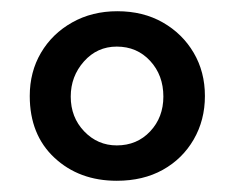

<svg xmlns="http://www.w3.org/2000/svg" viewBox="-20 -742 417 342"><path d="M33 -571Q33 -614 53 -648Q73 -682 108.5 -702Q144 -722 189 -722Q235 -722 270 -702Q305 -682 325 -648Q345 -614 345 -571Q345 -528 325 -493.5Q305 -459 270 -439.5Q235 -420 188 -420Q121 -420 77 -461Q33 -502 33 -571ZM106 -570Q106 -533 130 -508Q154 -483 188 -483Q224 -483 247.5 -508Q271 -533 271 -570Q271 -608 247.5 -633.5Q224 -659 188 -659Q153 -659 129.5 -632.5Q106 -606 106 -570Z"/></svg>

Font: Synthetic
Style: Regular
Weight: 400
Designer: Santiago Orozco
Foundry: Typemade
Version: Version 2.000; ttfautohint (v1.8.4.7-5d5b)